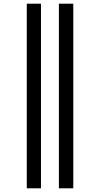

<svg xmlns="http://www.w3.org/2000/svg" viewBox="-20 -780 540 1040"><path d="M125 -760H202V240H125ZM299 -760H377V240H299Z"/></svg>

Font: Noto Serif NarrowSemiBold
Style: Regular
Weight: 600
Width: 4
Designer: Monotype Design Team
Foundry: Monotype Imaging Inc.
Version: Version 1.001